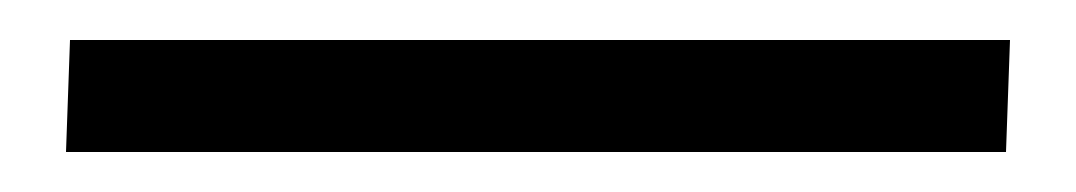

<svg xmlns="http://www.w3.org/2000/svg" viewBox="-20 23 538 96"><path d="M13 99 15 43H485L483 99Z"/></svg>

Font: Literata Light
Style: Italic
Weight: 300
Italic angle: -2°
Designer: Latin by Veronika Burian and Jose Scaglione. Greek by Irene Vlachou. Cyrillic by Vera Evstafieva
Foundry: TypeTogether
Version: Version 3.103;gftools[0.9.29]